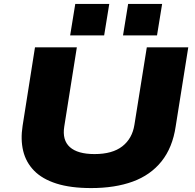

<svg xmlns="http://www.w3.org/2000/svg" viewBox="-20 -946 991 977"><path d="M444 11Q339 11 267 -12Q195 -35 153.5 -77.5Q112 -120 98 -178Q84 -236 95 -306L158 -705H371L307 -302Q296 -233 335.5 -197.5Q375 -162 461 -162Q552 -162 602.5 -201.5Q653 -241 664 -311L727 -705H938L874 -303Q858 -195 802 -125Q746 -55 655.5 -22Q565 11 444 11ZM606 -766 632 -926H805L779 -766ZM337 -766 363 -926H536L510 -766Z"/></svg>

Font: Nunito Sans 10pt Expanded Black
Style: Italic
Weight: 900
Width: 7
Italic angle: -9°
Designer: Vernon Adams
Foundry: Vernon Adams
Version: Version 3.101;gftools[0.9.27]